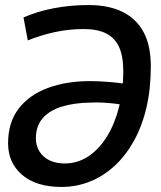

<svg xmlns="http://www.w3.org/2000/svg" viewBox="-20 -730 637 760"><path d="M224 10Q124 10 68 -37.5Q12 -85 12 -163Q12 -245 53.5 -299.5Q95 -354 168.5 -381.5Q242 -409 338 -409Q355 -409 374 -408Q393 -407 412.5 -405.5Q432 -404 448.5 -402Q465 -400 477 -398L474 -314Q452 -318 428 -320.5Q404 -323 382.5 -324Q361 -325 340 -324Q273 -323 224.5 -308Q176 -293 149 -262Q122 -231 122 -182Q122 -153 136.5 -130Q151 -107 176.5 -95Q202 -83 236 -83Q287 -83 329.5 -111Q372 -139 403 -189Q434 -239 451 -305.5Q468 -372 468 -448Q468 -508 451 -544.5Q434 -581 399.5 -598Q365 -615 311 -615Q253 -615 197.5 -603Q142 -591 90 -570L73 -661Q128 -685 193.5 -697.5Q259 -710 331 -710Q409 -710 464 -683.5Q519 -657 548 -603.5Q577 -550 577 -468Q577 -378 559.5 -303.5Q542 -229 509 -170.5Q476 -112 432 -72Q388 -32 335 -11Q282 10 224 10Z"/></svg>

Font: Georama ExtraCondensed Thin Medium
Style: Italic
Weight: 500
Italic angle: -9°
Version: Version 1.001